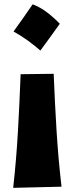

<svg xmlns="http://www.w3.org/2000/svg" viewBox="-20 -651 349 896"><path d="M132.4 -630.9Q167.8 -617.5 199.5 -593.3Q231.2 -569.1 259.1 -540.1Q237.1 -509.5 214.5 -478.1Q192 -446.7 168.4 -415Q141 -439.2 109.8 -461.7Q78.7 -484.3 43.2 -504.1Q66.8 -536.4 88.9 -568.1Q110.9 -599.8 132.4 -630.9ZM41.5 225.6Q56.2 94.2 63.7 -38.3Q71.3 -170.9 76.2 -304.7L230.5 -306.6Q235.8 -172.9 243.9 -41.3Q252 90.3 267.1 220.2Z"/></svg>

Font: Pinar-DS2-FD ExtraBold
Style: Regular
Weight: 800
Designer: Amin Abedi
Version: Version 3.000